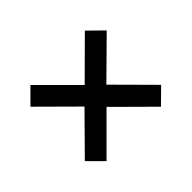

<svg xmlns="http://www.w3.org/2000/svg" viewBox="-95 -622 751 751"><g transform="rotate(45 280.0 -247.0)"><path d="M129 -36 69 -96 219 -246 69 -397 129 -458 278 -307 430 -458 490 -397 340 -246 490 -96 430 -36 278 -186Z"/></g></svg>

Font: Hanken Grotesk Medium
Style: Italic
Weight: 500
Italic angle: -8°
Designer: Alfredo Marco Pradil
Foundry: Hanken Design Co.
Version: Version 3.013